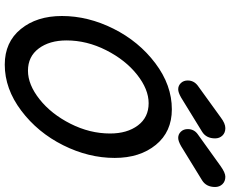

<svg xmlns="http://www.w3.org/2000/svg" viewBox="-98 -836 943 786"><g transform="rotate(90 373.0 -443.5)"><path d="M346 -702Q331 -702 320.5 -713Q310 -724 310 -741Q310 -766 331 -782L461 -876Q486 -895 505 -895Q524 -895 535.5 -883Q547 -871 547 -853Q547 -817 520 -800L380 -714Q359 -702 346 -702ZM545 -702Q530 -702 519.5 -713Q509 -724 509 -741Q509 -767 530 -782L661 -876Q688 -895 704 -895Q723 -895 734.5 -883Q746 -871 746 -853Q746 -817 719 -800L579 -714Q558 -702 545 -702ZM245 8Q153 8 99.5 -57.5Q46 -123 46 -226Q46 -333 98 -437Q150 -541 239.5 -608.5Q329 -676 428 -676Q520 -676 573.5 -610.5Q627 -545 627 -442Q627 -335 575 -231Q523 -127 433.5 -59.5Q344 8 245 8ZM270 -87Q327 -87 387 -134.5Q447 -182 487 -261Q527 -340 527 -423Q527 -493 494 -537Q461 -581 403 -581Q346 -581 286 -533.5Q226 -486 186 -407Q146 -328 146 -245Q146 -175 179 -131Q212 -87 270 -87Z"/></g></svg>

Font: Comic Neue
Style: Bold Italic
Weight: 700
Italic angle: -12°
Designer: Craig Rozynski
Foundry: Craig Rozynski
Version: Version 2.003